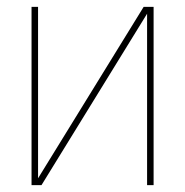

<svg xmlns="http://www.w3.org/2000/svg" viewBox="-20 -540 540 560"><path d="M72 0V-520H91V-20L399 -520H428V0H409V-500L101 0Z"/></svg>

Font: Iosevka Thin
Style: Regular
Weight: 100
Monospace: yes
Designer: Belleve Invis
Foundry: Belleve Invis
Version: Version 32.5.0; ttfautohint (v1.8.4)